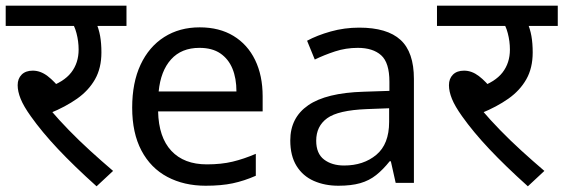

<svg xmlns="http://www.w3.org/2000/svg" viewBox="-20 -642 1978 674"><path d="M284 -551 316 -566Q327 -541 331.5 -515.5Q336 -490 336 -458Q336 -403 313.5 -363.5Q291 -324 250.5 -295.5Q210 -267 156 -245L158 -255Q186 -222 221.5 -185.5Q257 -149 296.5 -113Q336 -77 377 -42L319 12Q240 -59 183.5 -119Q127 -179 88 -234Q63 -269 52.5 -295Q42 -321 42 -343Q42 -366 56 -380Q70 -394 95 -394Q122 -394 147 -375Q172 -356 197 -323L147 -335Q204 -354 230 -387.5Q256 -421 256 -468Q256 -497 248.5 -525.5Q241 -554 230 -565L275 -551H0V-622H424V-551Z M681 -546Q750 -546 799.5 -516Q849 -486 875.5 -431.5Q902 -377 902 -304V-251H535Q537 -160 581.5 -112.5Q626 -65 706 -65Q757 -65 796.5 -74.5Q836 -84 878 -102V-25Q837 -7 797 1.5Q757 10 702 10Q626 10 567.5 -21Q509 -52 476.5 -113.5Q444 -175 444 -264Q444 -352 473.5 -415Q503 -478 556.5 -512Q610 -546 681 -546ZM680 -474Q617 -474 580.5 -433.5Q544 -393 537 -321H810Q810 -367 796 -401Q782 -435 753.5 -454.5Q725 -474 680 -474Z M1241 -545Q1339 -545 1386 -502Q1433 -459 1433 -365V0H1369L1352 -76H1348Q1325 -47 1300.5 -27.5Q1276 -8 1244.5 1Q1213 10 1168 10Q1120 10 1081.5 -7Q1043 -24 1021 -59.5Q999 -95 999 -149Q999 -229 1062 -272.5Q1125 -316 1256 -320L1347 -323V-355Q1347 -422 1318 -448Q1289 -474 1236 -474Q1194 -474 1156 -461.5Q1118 -449 1085 -433L1058 -499Q1093 -518 1141 -531.5Q1189 -545 1241 -545ZM1267 -259Q1167 -255 1128.5 -227Q1090 -199 1090 -148Q1090 -103 1117.5 -82Q1145 -61 1188 -61Q1256 -61 1301 -98.5Q1346 -136 1346 -214V-262Z M1798 -551 1830 -566Q1841 -541 1845.5 -515.5Q1850 -490 1850 -458Q1850 -403 1827.5 -363.5Q1805 -324 1764.5 -295.5Q1724 -267 1670 -245L1672 -255Q1700 -222 1735.5 -185.5Q1771 -149 1810.5 -113Q1850 -77 1891 -42L1833 12Q1754 -59 1697.5 -119Q1641 -179 1602 -234Q1577 -269 1566.5 -295Q1556 -321 1556 -343Q1556 -366 1570 -380Q1584 -394 1609 -394Q1636 -394 1661 -375Q1686 -356 1711 -323L1661 -335Q1718 -354 1744 -387.5Q1770 -421 1770 -468Q1770 -497 1762.5 -525.5Q1755 -554 1744 -565L1789 -551H1514V-622H1938V-551Z"/></svg>

Font: hindi15
Style: Regular
Weight: 400
Designer: Jelle Bosma - Monotype Design Team
Foundry: Monotype Imaging Inc.
Version: Version 2.006